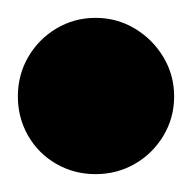

<svg xmlns="http://www.w3.org/2000/svg" viewBox="-57 -888 215 215"><path d="M-37 -780Q-37 -756 -25.5 -736Q-14 -716 6 -704.5Q26 -693 50 -693Q74 -693 94 -704.5Q114 -716 126 -736Q138 -756 138 -780Q138 -804 126 -824Q114 -844 94 -856Q74 -868 50 -868Q26 -868 6 -856Q-14 -844 -25.5 -824Q-37 -804 -37 -780Z"/></svg>

Font: Linefont
Style: Bold
Weight: 700
Monospace: yes
Version: Version 3.002;gftools[0.9.33]